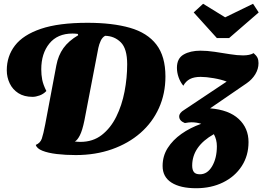

<svg xmlns="http://www.w3.org/2000/svg" viewBox="-20 -799 1393 1019"><path d="M382 24Q328 24 281.5 18.5Q235 13 205 1Q175 -11 170 -30Q194 -40 202 -63.5Q210 -87 220 -139L279 -452Q289 -505 316.5 -543.5Q344 -582 395 -612L393 -619Q385 -620 378.5 -620.5Q372 -621 365 -621Q285 -621 242 -568Q199 -515 199 -431Q199 -402 204 -376Q209 -350 226 -316Q211 -300 190.5 -292.5Q170 -285 153 -285Q108 -285 77.5 -304.5Q47 -324 31.5 -356.5Q16 -389 16 -426Q16 -501 59.5 -557.5Q103 -614 197 -646Q291 -678 444 -678Q577 -678 669.5 -651.5Q762 -625 810 -562.5Q858 -500 858 -393Q858 -302 823.5 -225.5Q789 -149 725.5 -93.5Q662 -38 574.5 -7Q487 24 382 24ZM407 -46Q473 -46 520 -82.5Q567 -119 597 -179.5Q627 -240 641 -313Q655 -386 655 -458Q655 -541 621 -574.5Q587 -608 538 -609Q523 -601 514.5 -582.5Q506 -564 502 -545L428 -160Q417 -106 403.5 -80Q390 -54 377 -48Q393 -46 407 -46ZM961 -146Q931 -158 931 -181Q931 -200 958 -216L1183 -366Q1155 -377 1114.5 -384Q1074 -391 1045 -391Q1010 -391 988 -379.5Q966 -368 953 -344Q937 -363 928 -388.5Q919 -414 919 -439Q919 -489 954.5 -509.5Q990 -530 1044 -530Q1079 -530 1119.5 -524Q1160 -518 1199.5 -511.5Q1239 -505 1270 -505Q1306 -505 1326 -517Q1341 -504 1346.5 -492.5Q1352 -481 1352 -464Q1352 -433 1335 -405Q1318 -377 1289 -357L1095 -224Q1195 -216 1247 -167.5Q1299 -119 1299 -45Q1299 27 1263 82.5Q1227 138 1164 169Q1101 200 1021 200Q937 200 890 170Q843 140 843 82Q843 29 870 -13.5Q897 -56 943 -88.5Q989 -121 1048 -142Q1023 -150 996 -150Q983 -150 961 -146ZM1000 80Q1000 102 1009 114Q1018 126 1041 126Q1081 126 1106 83Q1131 40 1131 -23Q1131 -58 1115 -87Q1000 -22 1000 80ZM1131 -597 1008 -733 1058 -779 1175 -707 1323 -779 1353 -733 1196 -597Z"/></svg>

Font: Sansita Swashed ExtraBold
Style: Regular
Weight: 800
Designer: Pablo Cosgaya
Foundry: Omnibus-Type
Version: Version 1.003; ttfautohint (v1.8.3)